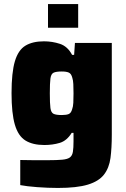

<svg xmlns="http://www.w3.org/2000/svg" viewBox="-20 -722 624 948"><path d="M266 206Q216 206 163.5 202Q111 198 80 192V68Q112 69 147 69Q182 69 215 69Q261 69 287.5 66.5Q314 64 325.5 55Q337 46 340 27Q343 8 343 -24V-66H334Q310 -27 275 -16.5Q240 -6 199 -6Q142 -6 106 -28Q70 -50 53.5 -106Q37 -162 37 -262Q37 -364 53.5 -419.5Q70 -475 105.5 -496.5Q141 -518 197 -518Q238 -518 276 -505.5Q314 -493 336 -451H346L350 -510H532V-57Q532 9 525.5 58Q519 107 493.5 140Q468 173 414 189.5Q360 206 266 206ZM285 -154Q308 -154 319.5 -159Q331 -164 336 -182Q341 -195 342 -214.5Q343 -234 343 -261Q343 -288 342 -307Q341 -326 337 -338Q332 -358 320 -363.5Q308 -369 285 -369Q257 -369 244.5 -363Q232 -357 229 -334.5Q226 -312 226 -261Q226 -211 229 -188.5Q232 -166 244.5 -160Q257 -154 285 -154ZM217 -585V-702H366V-585Z"/></svg>

Font: Saira ExtraBold
Style: Regular
Weight: 800
Designer: Hector Gatti with collaboration of the Omnibus-Type team
Foundry: Omnibus-Type
Version: Version 1.100; ttfautohint (v1.8.3)